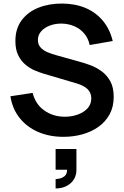

<svg xmlns="http://www.w3.org/2000/svg" viewBox="-20 -754 698 1079"><path d="M292.5 305V252.5Q300 252.5 315.5 249.2Q331 246 344 234.8Q357 223.5 357 200H292.5V83.5H409.5V200Q409.5 247.5 376.2 276.2Q343 305 292.5 305ZM336.5 15Q257.5 15 194.2 -12.5Q131 -40 90.2 -91.2Q49.5 -142.5 38.5 -213L163.5 -232Q179.5 -168 229.2 -133Q279 -98 344 -98Q382.5 -98 416.5 -110Q450.5 -122 471.8 -145Q493 -168 493 -201.5Q493 -216.5 488 -229.2Q483 -242 473.2 -252Q463.5 -262 448.2 -270.2Q433 -278.5 413 -284.5L227 -339.5Q203 -346.5 175.2 -358.2Q147.5 -370 122.8 -390.8Q98 -411.5 82.2 -443.8Q66.5 -476 66.5 -523.5Q66.5 -593 101.8 -640.2Q137 -687.5 196.8 -711Q256.5 -734.5 329.5 -734Q403.5 -733.5 461.5 -708.8Q519.5 -684 558.5 -637Q597.5 -590 613.5 -523.5L484 -501Q476 -539 453.2 -565.8Q430.5 -592.5 397.8 -606.5Q365 -620.5 328 -621.5Q292 -622 261.2 -610.8Q230.5 -599.5 211.8 -578.5Q193 -557.5 193 -529.5Q193 -503 209 -486.2Q225 -469.5 248.8 -459.8Q272.5 -450 297 -443.5L426 -407.5Q452.5 -400.5 485.5 -388.5Q518.5 -376.5 549 -355Q579.5 -333.5 599.2 -298.5Q619 -263.5 619 -209.5Q619 -153.5 595.8 -111.2Q572.5 -69 533 -41Q493.5 -13 442.8 1Q392 15 336.5 15Z"/></svg>

Font: Manrope ExtraLight
Style: Bold
Weight: 700
Version: Version 4.504